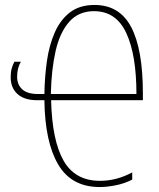

<svg xmlns="http://www.w3.org/2000/svg" viewBox="-20 -744 640 774"><path d="M130 -340Q78 -340 50.5 -365Q23 -390 23 -433Q23 -453 27.5 -469Q32 -485 38 -495H64Q57 -483 53 -468Q49 -453 49 -435Q49 -403 69.5 -384Q90 -365 133 -365H159Q160 -433 169 -497Q178 -561 200.5 -612.5Q223 -664 262 -694Q301 -724 361 -724Q462 -724 509 -634.5Q556 -545 556 -367V-340H186Q190 -177 236.5 -96Q283 -15 383 -15Q450 -15 513 -49V-20Q482 -4 446.5 3Q411 10 382 10Q268 10 214.5 -81Q161 -172 159 -340ZM530 -365Q530 -523 489 -611Q448 -699 359 -699Q297 -699 259 -656Q221 -613 204 -537.5Q187 -462 185 -365Z"/></svg>

Font: Noto Sans Mono Thin
Style: Regular
Weight: 100
Designer: Monotype Design Team
Foundry: Monotype Imaging Inc.
Version: Version 2.014